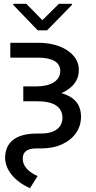

<svg xmlns="http://www.w3.org/2000/svg" viewBox="-20 -771 503 1010"><path d="M34.2 -545.9H181.6Q244.6 -545.9 292.5 -527.3Q340.3 -508.8 367.7 -476.6Q395 -444.3 394.5 -402.3Q395 -337.4 334.2 -297.9Q273.4 -258.3 172.9 -258.8H102.5V-316.4H171.9Q230 -316.9 263.4 -338.4Q296.9 -359.9 296.9 -397.5Q296.9 -431.6 267.6 -449.5Q238.3 -467.3 181.6 -467.8H34.2ZM102.5 -296.9H172.9Q286.1 -296.9 346.2 -263.7Q406.2 -230.5 406.2 -157.2Q406.2 -109.9 380.4 -72Q354.5 -34.2 307.1 -12.2Q259.8 9.8 194.3 9.8H170.9Q99.6 9.8 99.6 63.5Q99.6 119.6 177.7 155.3L137.7 218.8Q77.1 191.9 42.5 149.7Q7.8 107.4 6.8 59.6Q7.3 -2.9 49.6 -35.6Q91.8 -68.4 172.9 -68.4H194.3Q247.6 -68.4 277.8 -89.8Q308.1 -111.3 308.6 -152.3Q308.1 -194.3 274.4 -216.6Q240.7 -238.8 171.9 -238.3H102.5ZM118.2 -751 203.1 -665 290 -751H358.4V-745.1L227.5 -611.3H178.7L49.8 -745.1V-751Z"/></svg>

Font: Inter
Style: Regular
Weight: 400
Designer: Rasmus Andersson
Foundry: rsms
Version: Version 4.000;git-8c9346024